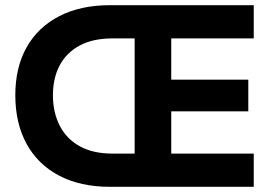

<svg xmlns="http://www.w3.org/2000/svg" viewBox="-20 -720 1049 740"><path d="M404 0Q290 0 208 -43Q126 -86 82.5 -165.5Q39 -245 39 -353Q39 -460 82.5 -537.5Q126 -615 208 -657.5Q290 -700 404 -700H958V-572H414Q338 -572 287 -544.5Q236 -517 210 -468Q184 -419 184 -353Q184 -287 210 -236Q236 -185 287 -156.5Q338 -128 414 -128H958V0ZM499 -51V-641H640V-51ZM568 -291V-413H937V-291Z"/></svg>

Font: SUSE Thin
Style: Bold
Weight: 700
Version: Version 1.000